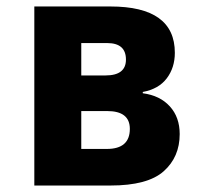

<svg xmlns="http://www.w3.org/2000/svg" viewBox="-20 -573 640 593"><path d="M86 0H321Q436 0 485.5 -44Q535 -88 535 -159Q535 -211 504.5 -244.5Q474 -278 421 -285V-289Q470 -298 495 -331Q520 -364 520 -410Q520 -553 321 -553H86ZM231 -340V-440H311Q369 -440 369 -389Q369 -340 306 -340ZM231 -113V-230H311Q381 -230 381 -175Q381 -113 310 -113Z"/></svg>

Font: Noto Sans Mono Extra
Style: Regular
Weight: 800
Designer: Monotype Design Team
Foundry: Monotype Imaging Inc.
Version: Version 1.900